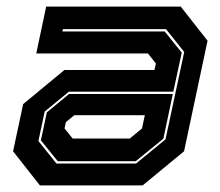

<svg xmlns="http://www.w3.org/2000/svg" viewBox="-20 -560 666 580"><path d="M100.5 0 19.5 -103 50 -245.5 174.5 -348.5H446.5L451 -368L427 -398.5H89.5L119.5 -540H526L607 -437L536 -103L411 0ZM154.5 -73 103.5 -136 121.5 -220.5 188.5 -276H502L473.5 -141L390 -73ZM150.5 -66H391L480 -139L536.5 -403L481.5 -472H170L168.5 -465H477.5L529 -401L503.5 -283H188L115 -223L96 -134ZM199.5 -141.5H372L409 -172L417.5 -212H204.5L179 -191L175 -172Z"/></svg>

Font: Tourney ExtraBold
Style: Italic
Weight: 800
Italic angle: -12°
Version: Version 1.015